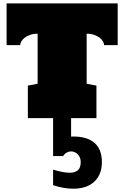

<svg xmlns="http://www.w3.org/2000/svg" viewBox="-20 -708 745 1151"><path d="M463.9 263.7Q463.9 248.5 459 236.6Q454.1 224.6 445.8 216.6Q437.5 208.5 427 204.1Q416.5 199.7 405.8 199.7Q392.6 199.7 380.1 206.5Q367.7 213.4 357.9 227.5H298.3V-14.6H406.2V110.8H411.6Q414.1 110.8 416.5 110.6Q418.9 110.4 421.4 110.4Q460 110.4 491.2 119.4Q522.5 128.4 544.7 147Q566.9 165.5 578.9 194.6Q590.8 223.6 590.8 263.7Q590.8 304.7 577.6 334.7Q564.5 364.7 541.5 384.5Q518.6 404.3 487.3 413.8Q456.1 423.3 419.4 423.3Q391.1 423.3 360.4 418Q329.6 412.6 298.3 401.9V309.1Q329.1 318.4 354.7 323Q380.4 327.6 397.5 327.6Q429.7 327.6 446.8 312.5Q463.9 297.4 463.9 263.7ZM205.6 -505.9Q180.2 -505.9 160.6 -499Q141.1 -492.2 127.9 -481.9Q114.7 -471.7 107.9 -459.7Q101.1 -447.8 101.1 -437.5H19.5V-687.5H685.5V-437.5H604Q604 -447.8 597.2 -459.7Q590.3 -471.7 577.1 -481.9Q564 -492.2 544.4 -499Q524.9 -505.9 499.5 -505.9V-206.1L558.1 -194.8V0H147V-194.8L205.6 -206.1Z"/></svg>

Font: Holtwood One SC
Style: Regular
Weight: 400
Version: Version 1.000